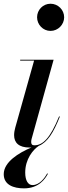

<svg xmlns="http://www.w3.org/2000/svg" viewBox="-42 -780 364 1028"><path d="M156.5 -687.5C156.5 -648.5 188 -614.5 228.5 -614.5C269 -614.5 301.5 -648.5 301.5 -687.5C301.5 -727 269 -760 228.5 -760C188 -760 156.5 -727 156.5 -687.5ZM214.5 150.5 210.5 148.5C197.5 173 169.5 211 132 211C109 211 93 187.5 93 144C93 71.5 135 21.5 165.5 1C212.5 -18.5 244 -69.5 278.5 -155.5L274.5 -157C226 -38.5 187 -2 141.5 -2C129 -2 125 -9.5 125 -19.5C125 -24 125.5 -29.5 127 -35.5L245 -460H66V-455.5H140.5L39.5 -96C36.5 -85 33.5 -70 33.5 -56.5C33.5 -16 58.5 10 117 10C120 10 123.5 10 126.5 9.5C58.5 38 -22 87.5 -22 152.5C-22 210 30.5 228.5 86.5 228.5C165.5 228.5 199.5 178.5 214.5 150.5Z"/></svg>

Font: Bodoni* 36pt Medium
Style: Italic
Weight: 500
Italic angle: -13°
Version: Version 2.3